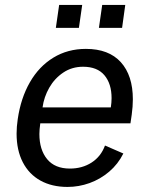

<svg xmlns="http://www.w3.org/2000/svg" viewBox="-20 -728 590 758"><path d="M319 -535Q409.5 -535 457 -482.5Q504.5 -430 504.5 -336Q504.5 -307.5 500 -275L495 -241H139Q135.5 -215.5 135.5 -199Q135.5 -137 166 -99.8Q196.5 -62.5 256 -62.5Q304.5 -62.5 341.5 -86.2Q378.5 -110 394.5 -153.5L467 -122Q446 -80 411 -50.2Q376 -20.5 333.5 -5.2Q291 10 246.5 10Q185 10 139.8 -15Q94.5 -40 70 -87.5Q45.5 -135 45.5 -200.5Q45.5 -227.5 50 -257.5Q62 -340.5 98 -403.2Q134 -466 190.8 -500.5Q247.5 -535 319 -535ZM417.5 -304Q420.5 -323 420.5 -340.5Q420.5 -397.5 392.2 -431Q364 -464.5 308 -464.5Q264 -464.5 229.8 -441.5Q195.5 -418.5 174.5 -381.8Q153.5 -345 148 -304ZM383.5 -708.5H474.5L462 -618H370.5ZM213.5 -708.5H304.5L291.5 -618H200.5Z"/></svg>

Font: 1883 Sans
Style: Italic
Weight: 400
Italic angle: -8°
Designer: 1883 Sans project is a fork of Public Sans.
Version: Version 1.009